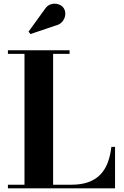

<svg xmlns="http://www.w3.org/2000/svg" viewBox="-20 -1023 672 1043"><path d="M23 0V-19.5H113V-730.5H23V-750H358V-730.5H268.5V-19.5H366.5Q421.5 -19.5 460.5 -33.8Q499.5 -48 525.2 -74.8Q551 -101.5 565.2 -139.5Q579.5 -177.5 585 -225H605V0ZM145.5 -838 135 -851 221.5 -970.5Q236.5 -994.5 257.5 -1000.2Q278.5 -1006 297.8 -999.5Q317 -993 326 -979Q336.5 -963 334.5 -942.8Q332.5 -922.5 319 -906Q305.5 -889.5 281.5 -884Z"/></svg>

Font: Bodoni Moda
Style: Bold
Weight: 700
Designer: Owen Earl
Foundry: indestructible type
Version: Version 2.005